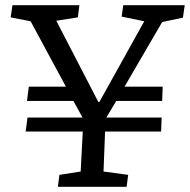

<svg xmlns="http://www.w3.org/2000/svg" viewBox="-20 -720 732 740"><path d="M203 0 209 -46 291 -59 299 -213H79L86 -267H298L263 -331H84L91 -386H234L98 -638L21 -653L28 -700H286L280 -653L197 -640L359 -327H363L536 -638L449 -656L455 -700H692L685 -652L605 -635L460 -386H607L605 -331H428L390 -267H603L601 -213H385L379 -59L474 -46L468 0Z"/></svg>

Font: Literata 12pt
Style: Italic
Weight: 400
Italic angle: -2°
Designer: Latin by Veronika Burian and Jose Scaglione. Greek by Irene Vlachou. Cyrillic by Vera Evstafieva
Foundry: TypeTogether
Version: Version 3.002